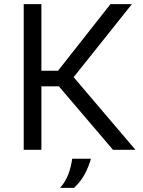

<svg xmlns="http://www.w3.org/2000/svg" viewBox="-20 -720 687 923"><path d="M523 0 263 -305H142L153 -380H259L511 -700H614L334 -349L631 0ZM94 0V-700H179V0ZM269 183Q296 152 309 116.5Q322 81 327 43H417Q407 80 388 116Q369 152 336 183Z"/></svg>

Font: REM Light
Style: Regular
Weight: 300
Designer: Octavio Pardo
Foundry: Ashler Design
Version: Version 1.005;gftools[0.9.28]